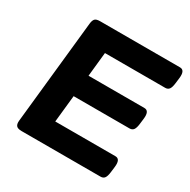

<svg xmlns="http://www.w3.org/2000/svg" viewBox="-157 -850 992 1000"><g transform="rotate(30 339.0 -350.0)"><path d="M98 0Q75 0 66.5 -9.5Q58 -19 60 -40L125 -660Q127 -681 135 -690.5Q143 -700 166 -700H647Q678 -700 672 -650L668 -617Q665 -591 657 -580Q649 -569 633 -569H271L256 -424H592Q623 -424 617 -374L613 -341Q610 -315 602 -304Q594 -293 578 -293H242L225 -131H587Q618 -131 612 -81L608 -48Q605 -22 597 -11Q589 0 573 0Z"/></g></svg>

Font: Asap Expanded Expanded Regular
Style: Bold Italic
Weight: 700
Width: 7
Italic angle: -6°
Designer: Pablo Cosgaya
Foundry: Omnibus-Type
Version: Version 3.001; ttfautohint (v1.8.4.7-5d5b)